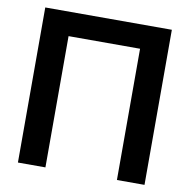

<svg xmlns="http://www.w3.org/2000/svg" viewBox="-81 -808 877 887"><g transform="rotate(10 357.5 -364.0)"><path d="M654.3 -727.5V0H524.9V-615.7H189.5V0H60.5V-727.5Z"/></g></svg>

Font: Inter Display SemiBold
Style: Regular
Weight: 600
Designer: Rasmus Andersson
Foundry: rsms
Version: Version 4.001;git-9221beed3